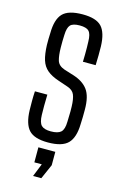

<svg xmlns="http://www.w3.org/2000/svg" viewBox="-120 -660 562 888"><g transform="rotate(15 161.0 -216.0)"><path d="M158.5 7Q93.5 7 67.2 -21.5Q41 -50 39 -115Q38.5 -134.5 38.5 -159Q38.5 -183.5 40 -206H99.5Q98.5 -176.5 98.5 -152.5Q98.5 -128.5 99 -109Q100 -72.5 113.2 -59.2Q126.5 -46 158.5 -46Q192.5 -46 206.8 -59.2Q221 -72.5 221.5 -109Q222 -123.5 222.2 -134.8Q222.5 -146 222.8 -157Q223 -168 222.5 -181Q221.5 -218.5 213.2 -238Q205 -257.5 179.5 -266L132.5 -282Q98 -293.5 77.5 -310.8Q57 -328 48.2 -355.8Q39.5 -383.5 38 -427.5Q37.5 -443 38 -456Q38.5 -469 39 -484Q39.5 -550 66.5 -578.5Q93.5 -607 162 -607Q227 -607 253 -579Q279 -551 281 -486Q281.5 -466.5 281.2 -442.5Q281 -418.5 280 -395.5H219Q219.5 -412.5 219.8 -430Q220 -447.5 219.8 -464Q219.5 -480.5 219 -492.5Q218.5 -528 206.2 -541Q194 -554 162 -554Q129.5 -554 117.2 -541Q105 -528 104 -492.5Q103.5 -475 103 -462.5Q102.5 -450 103 -432Q103.5 -394.5 110.2 -371.5Q117 -348.5 146 -338.5L190.5 -324.5Q238.5 -310 261.8 -278.8Q285 -247.5 285 -184Q285 -167.5 284.8 -148.8Q284.5 -130 283.5 -113.5Q282 -49.5 254.2 -21.2Q226.5 7 158.5 7ZM133 174.5 158 112H122.5V40H203.5V104L172.5 174.5Z"/></g></svg>

Font: Big Shoulders Display Thin
Style: Regular
Weight: 400
Version: Version 2.002